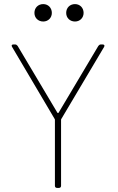

<svg xmlns="http://www.w3.org/2000/svg" viewBox="-20 -917 576 937"><path d="M191 -812C215 -812 233 -830 233 -854C233 -879 215 -897 191 -897C166 -897 148 -879 148 -854C148 -830 166 -812 191 -812ZM346 -812C370 -812 388 -830 388 -854C388 -879 370 -897 346 -897C321 -897 303 -879 303 -854C303 -830 321 -812 346 -812ZM258 0H268C274 0 278 -4 278 -10V-331C278 -333 278 -335 279 -336L488 -688C492 -695 489 -700 481 -700H472C467 -700 463 -697 460 -693L266 -367C265 -365 261 -365 260 -367L66 -693C63 -697 59 -700 54 -700H46C40 -700 37 -698 37 -694C37 -692 38 -690 39 -688L247 -336C248 -335 248 -333 248 -331V-10C248 -4 252 0 258 0Z"/></svg>

Font: Barlow Thin
Style: Regular
Weight: 250
Designer: Jeremy Tribby
Foundry: Tribby Type
Version: Version 1.422;hotconv 1.0.109;makeotfexe 2.5.65596